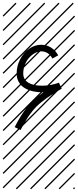

<svg xmlns="http://www.w3.org/2000/svg" viewBox="-23 -978 577 1424"><path d="M408.7 -567.4 365.7 -543.9Q336.4 -597.2 281.7 -597.2Q259.3 -597.2 235.8 -584.2Q212.4 -571.3 193.1 -549.8Q173.8 -528.3 161.6 -497.3Q149.4 -466.3 149.4 -433.1Q149.4 -388.2 186.5 -365.2Q223.6 -342.3 289.6 -342.3Q353.5 -342.3 414.1 -364.7L434.6 -320.3Q310.1 -250 247.1 -187Q184.1 -124 129.9 -13.7L85.9 -35.2Q129.4 -123 178.2 -182.6Q227.1 -242.2 298.8 -293.5H289.6Q253.4 -293.5 220.9 -301Q188.5 -308.6 160.9 -324.5Q133.3 -340.3 116.9 -368.2Q100.6 -396 100.6 -433.1Q100.6 -488.8 126.2 -538.1Q151.9 -587.4 193.6 -616.7Q235.4 -646 281.7 -646Q322.3 -646 355.2 -625.5Q388.2 -605 408.7 -567.4ZM526.9 410.6 533.7 417.5 525.4 425.8 518.6 418.9ZM526.9 304.7 533.7 311.5 419.4 425.8 412.6 418.9ZM526.9 198.7 533.7 205.6 313.5 425.8 306.6 418.9ZM526.9 92.3 533.7 99.1 207.5 425.8 200.7 418.9ZM526.9 -13.2 533.7 -6.3 101.6 425.8 94.7 418.9ZM526.9 -119.1 533.7 -112.3 3.4 418 -3.4 411.1ZM526.9 -225.6 533.7 -218.8 3.4 311.5 -3.4 304.7ZM526.9 -331.5 533.7 -324.7 3.4 205.6 -3.4 198.7ZM526.9 -438 533.7 -431.2 3.4 99.1 -3.4 92.3ZM526.9 -543.5 533.7 -536.6 3.4 -6.3 -3.4 -13.2ZM526.9 -649.4 533.7 -642.6 3.4 -112.3 -3.4 -119.1ZM526.9 -755.9 533.7 -749 3.4 -218.8 -3.4 -225.6ZM526.9 -861.8 533.7 -855 3.4 -324.7 -3.4 -331.5ZM516.6 -958 523.4 -951.2 3.4 -431.2 -3.4 -438ZM411.1 -958 418 -951.2 3.4 -536.6 -3.4 -543.5ZM305.2 -958 312 -951.2 3.4 -642.6 -3.4 -649.4ZM198.7 -958 205.6 -951.2 3.4 -749 -3.4 -755.9ZM92.3 -958 99.1 -951.2 3.4 -855 -3.4 -861.8Z"/></svg>

Font: AzarMehrMSRS2
Style: Regular
Weight: 1
Designer: Amin Abedi
Version: Version 1.00